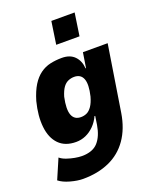

<svg xmlns="http://www.w3.org/2000/svg" viewBox="-168 -837 909 1123"><g transform="rotate(-20 287.0 -275.0)"><path d="M151 191Q117 191 73.5 179Q30 167 5 147L58 24Q73 37 97.5 45.5Q122 54 147 58.5Q172 63 190 63Q258 63 291 26Q324 -11 335 -78L343 -131L339 -132Q324 -99 300 -75Q276 -51 247.5 -38.5Q219 -26 187 -26Q119 -26 80.5 -65.5Q42 -105 34.5 -175Q27 -245 49 -331Q66 -388 88.5 -424Q111 -460 140 -481Q169 -502 203 -509.5Q237 -517 275 -517Q326 -517 354 -488Q382 -459 385 -413L388 -411L403 -506H557L492 -95Q477 -2 432 62.5Q387 127 315.5 159Q244 191 151 191ZM263 -153Q283 -153 300 -161Q317 -169 331.5 -190Q346 -211 356 -247Q373 -318 359.5 -353Q346 -388 305 -388Q286 -388 268 -380.5Q250 -373 236 -354Q222 -335 211 -299Q195 -225 208.5 -189Q222 -153 263 -153ZM271 -600 292 -741H437L416 -600Z"/></g></svg>

Font: Nunito Sans 7pt Condensed Black
Style: Italic
Weight: 900
Width: 3
Italic angle: -9°
Designer: Vernon Adams
Foundry: Vernon Adams
Version: Version 3.101;gftools[0.9.27]